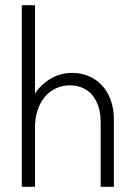

<svg xmlns="http://www.w3.org/2000/svg" viewBox="-20 -720 517 740"><path d="M368 -247Q368 -285 358.5 -312Q349 -339 333 -356.5Q317 -374 295.5 -382.5Q274 -391 250 -391Q220 -391 195.5 -379.5Q171 -368 153.5 -347.5Q136 -327 126 -298.5Q116 -270 115 -237V0H64V-700H115V-359Q135 -392 173 -415.5Q211 -439 259 -439Q292 -439 321 -427Q350 -415 372 -392Q394 -369 406.5 -335Q419 -301 419 -257V0H368V-247Z"/></svg>

Font: Tilda Sans Light
Style: Regular
Weight: 300
Designer: ParaType Ltd
Foundry: ParaType Ltd
Version: Version 1.009